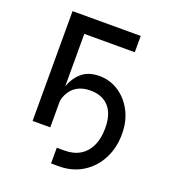

<svg xmlns="http://www.w3.org/2000/svg" viewBox="-130 -643 801 897"><g transform="rotate(20 271.0 -194.5)"><path d="M226.1 157.2V79.1H265.1Q309.6 79.1 341.6 59.8Q373.5 40.5 390.6 3.9Q407.7 -32.7 407.7 -85.4Q407.7 -130.9 393.1 -162.4Q378.4 -193.8 350.6 -210Q322.8 -226.1 283.7 -226.1Q244.6 -226.1 217 -210Q189.5 -193.8 174.8 -162.4Q160.2 -130.9 160.2 -85.4H147.5Q147.5 -147 162.8 -196.5Q178.2 -246.1 211.7 -275.1Q245.1 -304.2 299.3 -304.2Q352.1 -304.2 395.5 -275.9Q439 -247.6 464.8 -198.2Q490.7 -148.9 490.7 -85.4Q490.7 -15.1 461.7 39.8Q432.6 94.7 381.6 126Q330.6 157.2 265.1 157.2ZM416 -545.9V-464.8H165V0H77.1V-545.9Z"/></g></svg>

Font: Adwaita Sans
Style: Regular
Weight: 400
Designer: Rasmus Andersson
Foundry: rsms
Version: Version 4.001;git-9221beed3